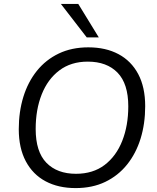

<svg xmlns="http://www.w3.org/2000/svg" viewBox="-20 -957 807 986"><path d="M368.3 8.9Q279.6 8.9 214.1 -26Q148.6 -60.9 112.5 -128.8Q76.4 -196.8 76.4 -293.7Q76.4 -383.2 100 -459.7Q123.7 -536.2 169.5 -593.3Q215.4 -650.3 281.8 -682.1Q348.2 -713.9 433.7 -713.9Q522.9 -713.9 588.4 -679Q653.9 -644.1 689.8 -576.7Q725.6 -509.2 725.6 -411.8Q725.6 -321.8 702 -245.3Q678.3 -168.8 632.4 -111.7Q586.6 -54.7 520.4 -22.9Q454.3 8.9 368.3 8.9ZM370.3 -64.5Q457.5 -64.5 517.2 -109.8Q576.8 -155.1 607.8 -233.7Q638.8 -312.2 638.8 -410.8Q638.8 -527.2 583.6 -583.9Q528.5 -640.5 430.7 -640.5Q344.5 -640.5 284.8 -595.4Q225.1 -550.3 194.2 -472.3Q163.2 -394.2 163.2 -294.6Q163.2 -177.8 218.3 -121.1Q273.5 -64.5 370.3 -64.5ZM425.4 -765 292.6 -936.9H381.9L487.3 -765Z"/></svg>

Font: Nunito Sans 12pt ExtraLight
Style: Italic
Weight: 200
Italic angle: -9°
Designer: Vernon Adams
Foundry: Vernon Adams
Version: Version 3.101;gftools[0.9.27]